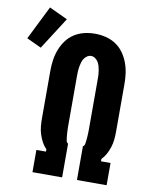

<svg xmlns="http://www.w3.org/2000/svg" viewBox="-174 -901 765 969"><g transform="rotate(10 208.5 -417.0)"><path d="M60 0V-114H109V-126Q95 -140 85.5 -158Q76 -176 70 -195Q64 -214 62 -234Q60 -254 60 -274V-520Q60 -548 64 -575.5Q68 -603 78 -629Q88 -655 104.5 -677.5Q121 -700 144.5 -715Q168 -730 195 -736.5Q222 -743 250 -743Q278 -743 305 -736.5Q332 -730 355.5 -715Q379 -700 395.5 -677.5Q412 -655 422 -629Q432 -603 436 -575.5Q440 -548 440 -520V-274Q440 -254 438 -234Q436 -214 430 -195Q424 -176 414.5 -158Q405 -140 391 -126V-114H440V0H288V-173Q296 -177 297.5 -186.5Q299 -196 300 -204.5Q301 -213 301.5 -221.5Q302 -230 302.5 -239Q303 -248 303 -256.5Q303 -265 303 -274V-520Q303 -531 302.5 -542Q302 -553 300 -564Q298 -575 295 -586Q292 -597 286 -606.5Q280 -616 270.5 -622.5Q261 -629 250 -629Q239 -629 229.5 -622.5Q220 -616 214 -606.5Q208 -597 205 -586Q202 -575 200 -564Q198 -553 197.5 -542Q197 -531 197 -520V-274Q197 -265 197 -256.5Q197 -248 197.5 -239Q198 -230 198.5 -221.5Q199 -213 200 -204.5Q201 -196 202.5 -186.5Q204 -177 212 -173V0ZM-8 -626 -83 -661 3 -834 97 -790Z"/></g></svg>

Font: Iosevka Slab Heavy
Style: Regular
Weight: 900
Monospace: yes
Designer: Belleve Invis
Foundry: Belleve Invis
Version: Version 11.1.0; ttfautohint (v1.8.3)